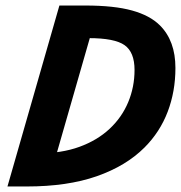

<svg xmlns="http://www.w3.org/2000/svg" viewBox="-20 -675 655 695"><path d="M195 -655H275L324 -603L160 -32L44 0H7ZM289 -655Q393 -655 458 -637Q523 -619 559 -583Q615 -527 615 -429Q615 -344 587 -270.5Q559 -197 503 -141Q436 -74 330 -37Q224 0 77 0H29L86 -120H119Q203 -120 267.5 -143.5Q332 -167 376.5 -208.5Q421 -250 444 -305Q467 -360 467 -422Q467 -486 431 -511.5Q395 -537 301 -537H212L224 -655Z"/></svg>

Font: Intel One Mono Light
Style: Italic
Weight: 300
Italic angle: -16°
Monospace: yes
Designer: Fred Shallcrass
Foundry: Frere-Jones Type LLC
Version: Version 1.004